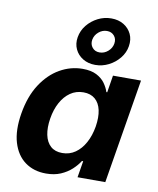

<svg xmlns="http://www.w3.org/2000/svg" viewBox="-91 -898 807 978"><g transform="rotate(10 312.5 -409.0)"><path d="M213.9 9.3Q150.4 9.3 105.5 -23.4Q60.5 -56.2 41.7 -118.7Q22.9 -181.2 37.6 -270Q52.7 -360.8 93 -422.9Q133.3 -484.9 189 -516.6Q244.6 -548.3 306.2 -548.3Q350.1 -548.3 378.2 -533.9Q406.2 -519.5 422.1 -497.6Q438 -475.6 445.3 -452.6H449.7L463.9 -541H608.9L519.5 0H376L390.1 -85.4H383.8Q369.1 -62 345.5 -40.3Q321.8 -18.6 289.3 -4.6Q256.8 9.3 213.9 9.3ZM277.3 -107.9Q314.9 -107.9 344.5 -128.4Q374 -148.9 394 -185.3Q414.1 -221.7 422.4 -270.5Q430.2 -319.3 422.4 -355.5Q414.6 -391.6 391.4 -411.4Q368.2 -431.2 331.1 -431.2Q293 -431.2 263.4 -410.6Q233.9 -390.1 214.4 -354.2Q194.8 -318.4 187 -270.5Q179.2 -222.2 186.8 -185.5Q194.3 -148.9 217 -128.4Q239.7 -107.9 277.3 -107.9ZM364.7 -579.1Q328.1 -579.1 300.8 -595.7Q273.4 -612.3 260.3 -640.4Q247.1 -668.5 252.9 -702.6Q258.8 -737.8 281.2 -765.6Q303.7 -793.5 336.4 -810.1Q369.1 -826.7 405.8 -826.7Q442.9 -826.7 470 -810.1Q497.1 -793.5 510.3 -765.6Q523.4 -737.8 517.6 -702.6Q512.2 -668.5 489.5 -640.4Q466.8 -612.3 434.1 -595.7Q401.4 -579.1 364.7 -579.1ZM375.5 -645.5Q399.9 -645.5 419.2 -662.4Q438.5 -679.2 442.4 -703.1Q446.3 -727.1 432.4 -743.4Q418.5 -759.8 395 -759.8Q371.1 -759.8 351.8 -743.4Q332.5 -727.1 328.1 -703.1Q324.2 -679.2 337.9 -662.4Q351.6 -645.5 375.5 -645.5Z"/></g></svg>

Font: Inter 17pt
Style: Bold Italic
Weight: 700
Italic angle: -9.3988°
Version: Version 4.001;git-66647c0bb